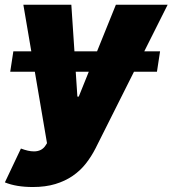

<svg xmlns="http://www.w3.org/2000/svg" viewBox="-35 -565 710 790"><path d="M-14.9 185.4 51.1 46.2Q66.1 51.8 79.5 54.9Q93 57.9 104.8 57.9Q120 57.9 131.9 52.2Q143.8 46.5 152 34.1L158.4 24.1L108.3 -269.9H7.1L19.9 -353.7H93.8L61.1 -545.5H258.5L271.3 -353.7H364.3L441.8 -545.5H654.8L558.6 -353.7H623.6L610.8 -269.9H516.3L358 45.5Q340.9 79.2 318 108.3Q295.1 137.4 264 158.7Q233 180 192.5 192.3Q152 204.5 100.1 204.5Q31.6 204.5 -14.9 185.4ZM283.4 -167.6H289.1L330.3 -269.9H276.6Z"/></svg>

Font: Inter P Black
Style: Italic
Weight: 900
Italic angle: -9.40001°
Designer: Rasmus Andersson
Foundry: rsms
Version: Version 3.018;git-588b23468